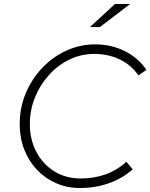

<svg xmlns="http://www.w3.org/2000/svg" viewBox="-20 -934 756 965"><path d="M382 11Q317 11 261.5 -13.5Q206 -38 165 -81.5Q124 -125 101.5 -183.5Q79 -242 79 -310Q79 -393 109.5 -465.5Q140 -538 193 -593.5Q246 -649 314.5 -680Q383 -711 458 -711Q538 -711 605.5 -678Q673 -645 716 -583L676 -555Q639 -608 581.5 -635.5Q524 -663 453 -663Q387 -663 328.5 -634.5Q270 -606 225.5 -556.5Q181 -507 155.5 -443.5Q130 -380 130 -309Q130 -235 161.5 -173Q193 -111 251 -74Q309 -37 387 -37Q452 -37 510 -57.5Q568 -78 615 -121L647 -83Q595 -37 527 -13Q459 11 382 11ZM432 -798 558 -914H634L482 -798Z"/></svg>

Font: Red Hat Text
Style: Italic
Weight: 300
Italic angle: -12°
Designer: Pentagram, MCKL
Foundry: Pentagram, MCKL
Version: Version 1.023